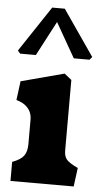

<svg xmlns="http://www.w3.org/2000/svg" viewBox="-55 -817 448 852"><g transform="rotate(5 169.0 -391.0)"><path d="M90 -170V-278.5Q90 -297.5 82.8 -313.2Q75.5 -329 60 -341.2Q44.5 -353.5 20 -360L31 -444.5L223 -495.5L255 -470V-155.5Q255 -128.5 268 -114.5Q281 -100.5 315 -84.5L317.5 -83.5L306.5 0H25V-85Q62 -98.5 76 -117.2Q90 -136 90 -170ZM338.5 -579.5 327.5 -566.5H257.5L169.5 -720.5L88.5 -566.5H18.5L7.5 -579.5L142.5 -782.5H198.5Z"/></g></svg>

Font: TMT Limkin
Style: Regular
Weight: 400
Designer: Gabriel Drozdov
Version: Version 1.000;Glyphs 3.1.2 (3151)